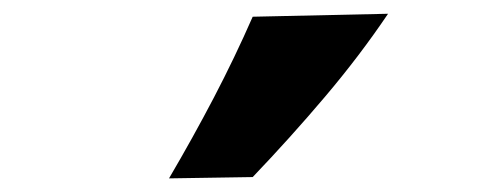

<svg xmlns="http://www.w3.org/2000/svg" viewBox="-20 -893 713 279"><path d="M225.6 -633.8Q260.3 -692.9 290.8 -751.2Q321.3 -809.6 347.2 -868.7L543.9 -873Q502.4 -811.5 452.1 -752.2Q401.9 -692.9 347.2 -635.7Z"/></svg>

Font: Pinar-DS1-FD Bold
Style: Regular
Weight: 700
Designer: Amin Abedi
Version: Version 2.000